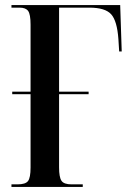

<svg xmlns="http://www.w3.org/2000/svg" viewBox="-20 -734 508 754"><path d="M25 0H305V-10H261Q231 -10 221.5 -24Q212 -38 212 -77V-364H328V-374H212V-704H331Q393 -704 416.5 -678Q440 -652 445 -580L448 -532H458L452 -714H25V-704H57Q81 -704 90.5 -691Q100 -678 100 -637V-374H28V-364H100V-76Q100 -36 90 -23Q80 -10 49 -10H25Z"/></svg>

Font: Noto Serif Display Condensed Semi
Style: Regular
Weight: 600
Width: 3
Designer: Monotype Design Team
Foundry: Monotype Imaging Inc.
Version: Version 1.900